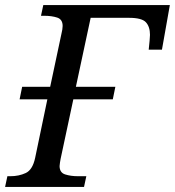

<svg xmlns="http://www.w3.org/2000/svg" viewBox="-40 -734 687 754"><path d="M-20 0 -11 -42H1Q34 -42 61 -54.5Q88 -67 98 -114L146 -344H37L47 -393H157L201 -600Q206 -620 206 -632Q206 -658 184.5 -665Q163 -672 134 -672H121L130 -714H627L596 -539H544Q546 -556 547.5 -574Q549 -592 549 -597Q549 -629 533 -646.5Q517 -664 467 -664H316L258 -393H413L403 -344H248L198 -110Q197 -104 195.5 -95.5Q194 -87 194 -82Q194 -56 216 -49Q238 -42 266 -42H299L290 0Z"/></svg>

Font: NotoSerif-Italic
Style: Regular
Weight: 400
Italic angle: -12°
Designer: Monotype Design Team
Foundry: Monotype Imaging Inc.
Version: Version 2.007; ttfautohint (v1.8) -l 8 -r 50 -G 200 -x 14 -D